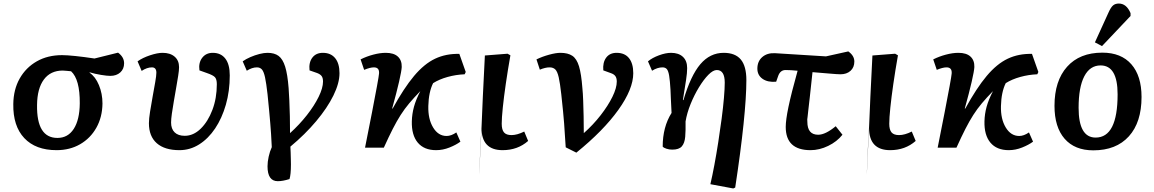

<svg xmlns="http://www.w3.org/2000/svg" viewBox="-20 -833 6511 1083"><path d="M299 14Q181 14 117 -54Q53 -122 55 -246Q56 -328 91 -390Q126 -452 187.5 -487Q249 -522 330 -522Q357 -522 405.5 -517Q454 -512 513 -503L646 -536Q680 -511 680 -476Q680 -444 658.5 -424.5Q637 -405 602 -405Q584 -405 550 -410.5Q516 -416 486 -425L485 -423Q518 -401 538 -353Q558 -305 558 -249Q557 -172 523.5 -112.5Q490 -53 432 -19.5Q374 14 299 14ZM304 -55Q363 -55 396 -106Q429 -157 430 -250Q431 -385 381 -431Q368 -432 355 -433.5Q342 -435 334 -435Q265 -435 227.5 -384.5Q190 -334 189 -241Q186 -55 304 -55Z M992 14Q909 14 864.5 -25Q820 -64 820 -138Q820 -163 826.5 -203.5Q833 -244 841 -288.5Q849 -333 855.5 -369.5Q862 -406 862 -423Q862 -453 837 -453Q809 -453 779 -433L756 -487Q784 -507 826 -521Q868 -535 897 -535Q940 -535 965 -513.5Q990 -492 990 -454Q990 -436 985 -405Q980 -374 973.5 -336.5Q967 -299 960.5 -261.5Q954 -224 949.5 -192.5Q945 -161 945 -142Q945 -106 965 -86.5Q985 -67 1022 -67Q1071 -67 1112 -107Q1153 -147 1178 -213Q1203 -279 1203 -358Q1203 -386 1192.5 -397.5Q1182 -409 1147 -421L1105 -436Q1099 -479 1120.5 -507Q1142 -535 1180 -535Q1226 -535 1251 -502.5Q1276 -470 1276 -408Q1276 -319 1254 -242.5Q1232 -166 1193.5 -108.5Q1155 -51 1103.5 -18.5Q1052 14 992 14Z M1547 189Q1489 189 1489 105Q1489 80 1495.5 50.5Q1502 21 1513 -3Q1511 -46 1509 -77Q1507 -108 1504.5 -137.5Q1502 -167 1498.5 -205.5Q1495 -244 1489 -302Q1482 -364 1475 -396.5Q1468 -429 1457.5 -441Q1447 -453 1429 -453Q1402 -453 1372 -434L1349 -487Q1367 -500 1392.5 -511Q1418 -522 1443.5 -528.5Q1469 -535 1489 -535Q1528 -535 1551.5 -517.5Q1575 -500 1588.5 -457Q1602 -414 1608 -336Q1610 -308 1612 -266.5Q1614 -225 1615 -177Q1616 -129 1616 -82Q1669 -130 1711 -183.5Q1753 -237 1777.5 -287Q1802 -337 1802 -373Q1802 -393 1794.5 -403.5Q1787 -414 1769 -421L1726 -436Q1721 -480 1741.5 -507.5Q1762 -535 1801 -535Q1846 -535 1870.5 -505Q1895 -475 1895 -420Q1895 -364 1860.5 -294Q1826 -224 1763.5 -149.5Q1701 -75 1618 -6Q1619 9 1619.5 28.5Q1620 48 1620.5 66.5Q1621 85 1621 94Q1621 152 1613 177Q1575 189 1547 189Z M2440 14Q2372 14 2336.5 -28.5Q2301 -71 2303 -149Q2304 -190 2315 -230.5Q2326 -271 2351 -319Q2315 -282 2288.5 -250.5Q2262 -219 2240 -184.5Q2218 -150 2195.5 -106Q2173 -62 2145 0H2039Q2061 -110 2078.5 -200Q2096 -290 2106.5 -347.5Q2117 -405 2118 -418Q2121 -453 2089 -453Q2068 -453 2034 -439L2014 -498Q2048 -515 2086 -525Q2124 -535 2156 -535Q2201 -535 2224 -514Q2247 -493 2246 -455Q2245 -433 2231 -372Q2217 -311 2192 -221H2195Q2258 -336 2315.5 -404.5Q2373 -473 2434.5 -502Q2496 -531 2571 -529L2607 -427L2601 -414Q2552 -412 2505 -399Q2458 -386 2423 -364Q2398 -314 2396 -235Q2394 -162 2423 -114Q2452 -66 2499 -66Q2525 -66 2554 -86L2577 -34Q2553 -16 2515.5 -1Q2478 14 2440 14Z M2815 14Q2696 14 2696 -112Q2696 -116 2694.5 -94.5Q2693 -73 2691.5 -37.5Q2690 -2 2688 36Q2686 74 2685 104.5Q2684 135 2683.5 146Q2683 157 2684 138.5Q2685 120 2687.5 60Q2690 0 2696 -112Q2699 -187 2703.5 -287.5Q2708 -388 2715 -520L2843 -530L2859 -521Q2844 -436 2833 -360Q2822 -284 2816 -225.5Q2810 -167 2810 -135Q2810 -101 2823 -86Q2836 -71 2865 -71Q2897 -71 2937 -91L2959 -38Q2900 14 2815 14ZM2696 -112Q2696 -112 2696 -112Q2696 -112 2696 -112Z M3231 28 3171 -2Q3168 -45 3166 -76Q3164 -107 3162 -137Q3160 -167 3156 -205Q3152 -243 3146 -301Q3139 -364 3131.5 -397Q3124 -430 3112 -441.5Q3100 -453 3080 -453Q3056 -453 3025 -440L3006 -498Q3039 -514 3077.5 -524.5Q3116 -535 3141 -535Q3183 -535 3208 -518.5Q3233 -502 3246 -459Q3259 -416 3265 -336Q3268 -307 3269.5 -265.5Q3271 -224 3272 -176.5Q3273 -129 3273 -82Q3326 -129 3368 -183Q3410 -237 3434.5 -287Q3459 -337 3459 -373Q3459 -392 3451.5 -403Q3444 -414 3427 -420L3383 -436Q3379 -480 3399 -507.5Q3419 -535 3458 -535Q3504 -535 3528 -505Q3552 -475 3552 -420Q3552 -331 3468 -213.5Q3384 -96 3231 28Z M4116 230 3987 206Q3998 159 4009.5 97.5Q4021 36 4031.5 -31.5Q4042 -99 4050.5 -163.5Q4059 -228 4063.5 -281Q4068 -334 4068 -367Q4068 -438 4023 -438Q4002 -438 3975.5 -411Q3949 -384 3922.5 -340.5Q3896 -297 3875.5 -246.5Q3855 -196 3847 -148Q3848 -97 3845 -61.5Q3842 -26 3826 -7.5Q3810 11 3772 11Q3755 11 3739.5 6Q3724 1 3718 -6Q3718 -117 3768 -196Q3765 -250 3764 -278Q3763 -306 3762 -327Q3759 -378 3754.5 -405.5Q3750 -433 3741.5 -443Q3733 -453 3717 -453Q3688 -453 3658 -434L3635 -487Q3659 -507 3697 -521Q3735 -535 3765 -535Q3808 -535 3832 -512.5Q3856 -490 3856 -449Q3856 -422 3850 -383Q3844 -344 3832 -269L3835 -268Q3876 -407 3930.5 -471Q3985 -535 4062 -535Q4127 -535 4158.5 -497.5Q4190 -460 4190 -381Q4190 -287 4174 -132.5Q4158 22 4127 225Z M4552 14Q4412 14 4412 -117Q4412 -156 4427.5 -230.5Q4443 -305 4479 -434Q4460 -436 4442.5 -437Q4425 -438 4411 -438Q4382 -438 4370 -406L4358 -372Q4310 -368 4281 -388.5Q4252 -409 4252 -446Q4252 -487 4279.5 -511Q4307 -535 4351 -533L4639 -515L4765 -543Q4799 -519 4799 -486Q4799 -453 4777.5 -433.5Q4756 -414 4721 -414Q4704 -414 4659 -418Q4614 -422 4563 -426Q4554 -339 4548 -287Q4542 -235 4539 -208Q4536 -181 4535 -171.5Q4534 -162 4533.5 -160.5Q4533 -159 4533.5 -157.5Q4534 -156 4534 -146Q4534 -73 4595 -73Q4636 -73 4694 -121L4732 -73Q4701 -34 4651.5 -10Q4602 14 4552 14Z M5001 14Q4882 14 4882 -112Q4882 -116 4880.5 -94.5Q4879 -73 4877.5 -37.5Q4876 -2 4874 36Q4872 74 4871 104.5Q4870 135 4869.5 146Q4869 157 4870 138.5Q4871 120 4873.5 60Q4876 0 4882 -112Q4885 -187 4889.5 -287.5Q4894 -388 4901 -520L5029 -530L5045 -521Q5030 -436 5019 -360Q5008 -284 5002 -225.5Q4996 -167 4996 -135Q4996 -101 5009 -86Q5022 -71 5051 -71Q5083 -71 5123 -91L5145 -38Q5086 14 5001 14ZM4882 -112Q4882 -112 4882 -112Q4882 -112 4882 -112Z M5670 14Q5602 14 5566.5 -28.5Q5531 -71 5533 -149Q5534 -190 5545 -230.5Q5556 -271 5581 -319Q5545 -282 5518.5 -250.5Q5492 -219 5470 -184.5Q5448 -150 5425.5 -106Q5403 -62 5375 0H5269Q5291 -110 5308.5 -200Q5326 -290 5336.5 -347.5Q5347 -405 5348 -418Q5351 -453 5319 -453Q5298 -453 5264 -439L5244 -498Q5278 -515 5316 -525Q5354 -535 5386 -535Q5431 -535 5454 -514Q5477 -493 5476 -455Q5475 -433 5461 -372Q5447 -311 5422 -221H5425Q5488 -336 5545.5 -404.5Q5603 -473 5664.5 -502Q5726 -531 5801 -529L5837 -427L5831 -414Q5782 -412 5735 -399Q5688 -386 5653 -364Q5628 -314 5626 -235Q5624 -162 5653 -114Q5682 -66 5729 -66Q5755 -66 5784 -86L5807 -34Q5783 -16 5745.5 -1Q5708 14 5670 14Z M6147 15Q6042 15 5985 -50.5Q5928 -116 5928 -236Q5928 -377 5999 -456.5Q6070 -536 6198 -536Q6304 -536 6361.5 -470.5Q6419 -405 6419 -286Q6419 -143 6347.5 -64Q6276 15 6147 15ZM6160 -57Q6284 -57 6284 -301Q6284 -464 6188 -464Q6128 -464 6096 -402.5Q6064 -341 6064 -225Q6064 -57 6160 -57ZM6196 -573 6156 -594 6233 -763Q6246 -792 6258.5 -802.5Q6271 -813 6291 -813Q6334 -813 6357 -759V-743Z"/></svg>

Font: Literata 7pt SemiBold
Style: Italic
Weight: 600
Italic angle: -2°
Designer: Latin by Veronika Burian and Jose Scaglione. Greek by Irene Vlachou. Cyrillic by Vera Evstafieva
Foundry: TypeTogether
Version: Version 3.002